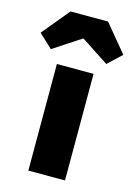

<svg xmlns="http://www.w3.org/2000/svg" viewBox="-164 -808 617 870"><g transform="rotate(15 144.0 -373.0)"><path d="M58 0H230V-500H58ZM14 -558 142 -642H146L274 -558L338 -618L232 -746H56L-50 -618Z"/></g></svg>

Font: Source Sans Pro Black
Style: Regular
Weight: 900
Designer: Paul D. Hunt
Foundry: Adobe Systems Incorporated
Version: Version 3.006;hotconv 1.0.111;makeotfexe 2.5.65597